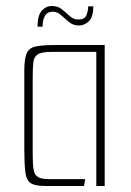

<svg xmlns="http://www.w3.org/2000/svg" viewBox="-20 -620 436 640"><path d="M132 0Q97 0 82.5 -9.5Q68 -19 64.5 -46Q61 -73 61 -125V-384Q61 -423 68.5 -441.5Q76 -460 98.5 -465Q121 -470 166 -470H329V0H301V-447H150Q118 -447 105.5 -438.5Q93 -430 91 -411.5Q89 -393 89 -360V-106Q89 -72 92 -54.5Q95 -37 106.5 -30Q118 -23 142 -23H264L260 0ZM105 -531Q105 -568 119 -584Q133 -600 153 -600Q173 -600 186.5 -589Q200 -578 212.5 -566.5Q225 -555 240 -555Q263 -555 268.5 -570Q274 -585 274 -599H291Q291 -563 276 -549Q261 -535 243 -535Q224 -535 209.5 -547Q195 -559 183 -570Q171 -581 156 -581Q138 -581 130 -567.5Q122 -554 122 -531Z"/></svg>

Font: Smooch Sans Thin ExtraLight
Style: Regular
Weight: 250
Version: Version 1.010